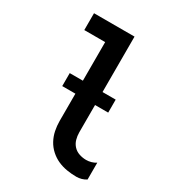

<svg xmlns="http://www.w3.org/2000/svg" viewBox="-180 -838 859 948"><g transform="rotate(30 250.0 -363.5)"><path d="M403 8Q376 8 348.5 3.5Q321 -1 296.5 -12Q272 -23 251.5 -41.5Q231 -60 218 -84Q205 -108 199.5 -135Q194 -162 194 -189V-639H75V-735H306V-189Q306 -169 311.5 -149.5Q317 -130 330.5 -115.5Q344 -101 363.5 -94.5Q383 -88 403 -88Q417 -88 431.5 -92Q446 -96 458 -104V-8Q446 0 431.5 4Q417 8 403 8ZM119 -345V-419H381V-345Z"/></g></svg>

Font: Moesevka
Style: Bold
Weight: 700
Monospace: yes
Designer: Belleve Invis
Foundry: Belleve Invis
Version: Version 32.5.0; ttfautohint (v1.8.4)